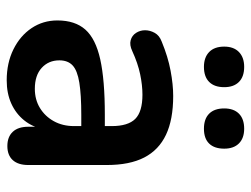

<svg xmlns="http://www.w3.org/2000/svg" viewBox="-110 -646 766 587"><g transform="rotate(90 273.5 -353.0)"><path d="M226 10Q173 10 131.5 -10.5Q90 -31 66.5 -66Q43 -101 43 -145Q43 -199 71 -230.5Q99 -262 162 -276Q225 -290 331 -290H381V-218H332Q270 -218 233 -212Q196 -206 180.5 -191.5Q165 -177 165 -151Q165 -118 188 -97Q211 -76 252 -76Q285 -76 310.5 -91.5Q336 -107 351 -134Q366 -161 366 -196V-311Q366 -361 344 -383Q322 -405 270 -405Q241 -405 207.5 -398Q174 -391 137 -374Q118 -365 103.5 -369Q89 -373 81 -385.5Q73 -398 73 -413Q73 -428 81 -442.5Q89 -457 108 -464Q154 -483 196.5 -491Q239 -499 274 -499Q346 -499 392.5 -477Q439 -455 462 -410.5Q485 -366 485 -296V-56Q485 -25 470 -8.5Q455 8 427 8Q399 8 383.5 -8.5Q368 -25 368 -56V-104H376Q369 -69 348.5 -43.5Q328 -18 297 -4Q266 10 226 10ZM374 -593Q344 -593 328 -609Q312 -625 312 -655Q312 -684 328 -700Q344 -716 374 -716Q403 -716 419 -700Q435 -684 435 -655Q435 -625 419.5 -609Q404 -593 374 -593ZM185 -593Q156 -593 139.5 -609Q123 -625 123 -655Q123 -684 139.5 -700Q156 -716 185 -716Q215 -716 231 -700Q247 -684 247 -655Q247 -625 231 -609Q215 -593 185 -593Z"/></g></svg>

Font: Nunito ExtraLight
Style: Regular
Weight: 200
Designer: Vernon Adams
Foundry: Vernon Adams
Version: Version 3.602